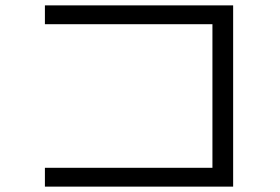

<svg xmlns="http://www.w3.org/2000/svg" viewBox="-20 -717 1040 714"><path d="M147 -697H847V-23H147V-93H770V-627H147Z"/></svg>

Font: M PLUS 1p
Style: Regular
Weight: 400
Version: Version 1.062